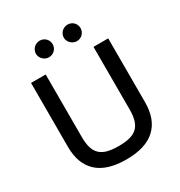

<svg xmlns="http://www.w3.org/2000/svg" viewBox="-215 -1085 1168 1245"><g transform="rotate(-30 369.0 -462.5)"><path d="M79.9 -727.3H189.6V-257.8Q189.6 -210.2 199.6 -177.7Q209.5 -145.2 231 -125.4Q252.5 -105.5 286.6 -96.8Q320.7 -88.1 368.6 -88.1Q416.9 -88.1 450.8 -96.8Q484.7 -105.5 506.2 -125.4Q527.7 -145.2 537.6 -177.7Q547.6 -210.2 547.6 -257.8V-727.3H657.7V-248.9Q657.7 -121.1 585.2 -54.5Q512.8 12.1 368.6 12.1Q224.4 12.1 152.2 -54.5Q79.9 -121.1 79.9 -248.9ZM473.4 -936.8Q486.9 -936.8 498.2 -932Q509.6 -927.2 517.9 -918.9Q526.3 -910.5 531.1 -899.1Q535.9 -887.8 535.9 -874.6Q535.9 -862.2 531.1 -851Q526.3 -839.8 517.9 -831.3Q509.6 -822.8 498.2 -817.8Q486.9 -812.9 473.4 -812.9Q460.9 -812.9 449.6 -817.8Q438.2 -822.8 429.5 -831.3Q420.8 -839.8 415.7 -851Q410.5 -862.2 410.5 -874.6Q410.5 -887.8 415.7 -899.1Q420.8 -910.5 429.5 -918.9Q438.2 -927.2 449.6 -932Q460.9 -936.8 473.4 -936.8ZM201.7 -874.6Q201.7 -887.8 206.9 -899.1Q212 -910.5 220.7 -918.9Q229.4 -927.2 240.8 -932Q252.1 -936.8 264.6 -936.8Q278.1 -936.8 289.4 -932Q300.8 -927.2 309.1 -918.9Q317.5 -910.5 322.3 -899.1Q327.1 -887.8 327.1 -874.6Q327.1 -862.2 322.3 -851Q317.5 -839.8 309.1 -831.3Q300.8 -822.8 289.4 -817.8Q278.1 -812.9 264.6 -812.9Q252.1 -812.9 240.8 -817.8Q229.4 -822.8 220.7 -831.3Q212 -839.8 206.9 -851Q201.7 -862.2 201.7 -874.6Z"/></g></svg>

Font: Cannonade Med
Style: Regular
Weight: 500
Designer: Rasmus Andersson
Foundry: rsms
Version: Version 3.012;git-f93a4a705